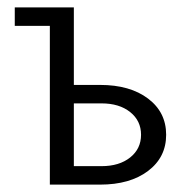

<svg xmlns="http://www.w3.org/2000/svg" viewBox="-20 -500 495 520"><path d="M180 -50H255Q303 -50 332.5 -73.5Q362 -97 362 -135Q362 -173 332.5 -196.5Q303 -220 255 -220H180ZM115 0V-430H20V-480H180V-270H251Q332 -270 381 -233Q430 -196 430 -135Q430 -74 381 -37Q332 0 251 0Z"/></svg>

Font: Glametrix
Style: Regular
Weight: 500
Designer: gluk
Foundry: gluk
Version: Version 0.40